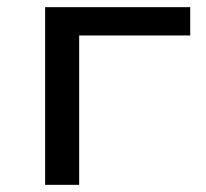

<svg xmlns="http://www.w3.org/2000/svg" viewBox="-20 -516 576 536"><path d="M106 0V-496H511V-417H201V0Z"/></svg>

Font: Nunito Sans 7pt SemiExpanded
Style: Regular
Weight: 400
Width: 6
Designer: Vernon Adams
Foundry: Vernon Adams
Version: Version 3.101;gftools[0.9.27]